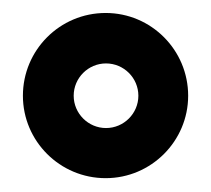

<svg xmlns="http://www.w3.org/2000/svg" viewBox="-20 -711 319 290"><path d="M14.6 -566.4C14.6 -498 70.3 -441.9 139.6 -441.9C208.5 -441.9 264.2 -498 264.2 -566.4C264.2 -635.3 208.5 -691.4 139.6 -691.4C70.3 -691.4 14.6 -635.3 14.6 -566.4ZM91.3 -566.4C91.3 -593.3 113.3 -615.2 140.1 -615.2C167 -615.2 189 -593.3 189 -566.4C189 -539.6 167 -517.6 140.1 -517.6C113.3 -517.6 91.3 -539.6 91.3 -566.4Z"/></svg>

Font: Saman Dere
Style: Regular
Weight: 400
Designer: Tuna Ça_lar Gümü_
Foundry: Tuna Ça_lar Gümü_
Version: Version 1.001;hotconv 1.0.109;makeotfexe 2.5.65596